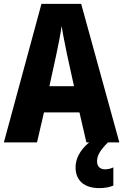

<svg xmlns="http://www.w3.org/2000/svg" viewBox="-20 -735 636 991"><path d="M426 0H440C389 43 370 88 370 129C370 196 414 236 493 236C524 236 548 230 565 223V129C554 134 540 139 522 139C496 139 481 123 481 99C481 68 494 44 537 0H596L399 -715H194L0 0H171L207 -155H390ZM326 -454 362 -290H235L271 -455C281 -503 293 -561 298 -601C304 -561 317 -499 326 -454Z"/></svg>

Font: Noto Sans Georgian Condensed ExtraBold
Style: Regular
Weight: 800
Width: 3
Designer: Monotype Design Team, Akaki Razmadze
Foundry: Google LLC
Version: Version 2.005